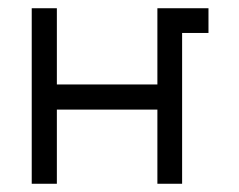

<svg xmlns="http://www.w3.org/2000/svg" viewBox="-20 -495 580 466"><path d="M57 -475H118V-290H362V-475H422H486V-445V-415H422V-49H362V-229H118V-49H57Z"/></svg>

Font: 3270 Nerd Font
Style: Regular
Weight: 400
Monospace: yes
Version: Version 3.0.1;Nerd Fonts 3.3.0